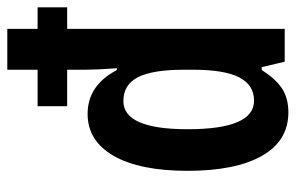

<svg xmlns="http://www.w3.org/2000/svg" viewBox="-162 -638 810 526"><g transform="rotate(-90 243.0 -375.0)"><path d="M198 10Q120 10 79 -62.5Q38 -135 38 -266Q38 -397 79 -468.5Q120 -540 194 -540Q272 -540 314 -460H319Q317 -488 316 -509.5Q315 -531 315 -546V-596H215V-677H315V-760H427V-677H486V-596H427V0H337L322 -63H314Q291 -26 264.5 -8Q238 10 198 10ZM230 -84Q273 -84 294 -124.5Q315 -165 315 -252V-275Q315 -362 294.5 -402Q274 -442 229 -442Q152 -442 152 -266Q152 -84 230 -84Z"/></g></svg>

Font: Noto Sans Thai Looped ExtraCondensed SemiBold
Style: Regular
Weight: 600
Width: 2
Designer: Sasikarn Vongin, Ben Mitchell
Foundry: The Fontpad Ltd
Version: Version 1.001; ttfautohint (v1.8.4.7-5d5b)